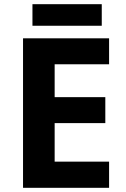

<svg xmlns="http://www.w3.org/2000/svg" viewBox="-20 -897 600 917"><path d="M501 0H90V-714H501V-590H241V-433H483V-309H241V-125H501ZM466 -877V-774H135V-877Z"/></svg>

Font: Noto Sans Balinese
Style: Bold
Weight: 700
Designer: Aditya Bayu, David Williams
Foundry: David Williams
Version: Version 2.005; ttfautohint (v1.8.4.7-5d5b)